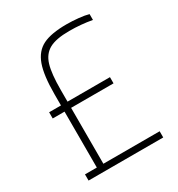

<svg xmlns="http://www.w3.org/2000/svg" viewBox="-167 -804 845 913"><g transform="rotate(-30 255.5 -348.0)"><path d="M53 -34H118V-341H53V-375H118V-436Q118 -540 138 -595.5Q158 -651 203.5 -673.5Q249 -696 333 -696Q365 -696 399 -692.5Q433 -689 453 -683V-651Q393 -662 329 -662Q256 -662 219 -641.5Q182 -621 168 -574.5Q154 -528 154 -439V-375H387V-341H154V-34H463V0H53Z"/></g></svg>

Font: Saira Semi Condensed Thin
Style: Regular
Weight: 100
Width: 4
Designer: Hector Gatti with collaboration of the Omnibus-Type team
Foundry: Omnibus-Type
Version: Version 1.001; ttfautohint (v1.8)